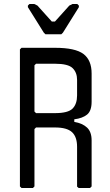

<svg xmlns="http://www.w3.org/2000/svg" viewBox="-20 -944 552 964"><path d="M161 -376H256Q322 -376 344.5 -399Q367 -422 367 -465V-543Q367 -580 344.5 -602Q322 -624 256 -624H161L153 -616V-384ZM88 0 80 -8V-696L88 -704H256Q358 -704 399 -673Q440 -642 440 -575V-433Q440 -387 417 -368.5Q394 -350 353 -345V-332Q394 -325 417 -303.5Q440 -282 440 -239V-8L432 0H375L367 -7V-207Q367 -257 341.5 -280.5Q316 -304 256 -304H161L153 -296V-8L145 0ZM208 -772 200 -780 120 -908V-916L128 -924H152L168 -916L240 -836H256L328 -916L344 -924H368L376 -916V-908L296 -780L288 -772Z"/></svg>

Font: Hasubi Mono
Style: Regular
Weight: 400
Designer: Eli Heuer
Foundry: Eli Heuer
Version: Version 1.000